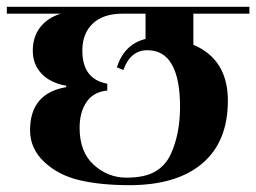

<svg xmlns="http://www.w3.org/2000/svg" viewBox="-40 -580 750 562"><path d="M690 -540H526V-449Q627 -406 627 -285.5Q627 -165 552 -101.5Q477 -38 339 -38Q255 -38 193 -52.5Q131 -67 89.5 -106Q48 -145 48 -199Q48 -307 154 -325V-329Q108 -337 82 -364Q56 -391 56 -431.5Q56 -472 77.5 -500Q99 -528 138 -540H-20V-560H690ZM386 -540H319Q262 -540 231.5 -511Q201 -482 201 -432Q201 -348 274 -335V-315Q233 -311 213 -281Q193 -251 193 -206Q193 -135 234.5 -97.5Q276 -60 330 -60Q384 -60 414.5 -78Q445 -96 460 -129Q487 -188 487 -268Q487 -348 463.5 -390.5Q440 -433 391 -433Q342 -433 321 -375L302 -383Q324 -451 386 -466Z"/></svg>

Font: Rozha One
Style: Regular
Weight: 400
Designer: Tim Donaldson, Indian Type Foundry
Foundry: Indian Type Foundry
Version: Version 1.301;PS 1.0;hotconv 1.0.78;makeotf.lib2.5.61930; tt